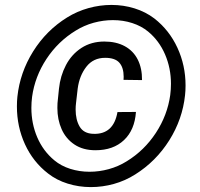

<svg xmlns="http://www.w3.org/2000/svg" viewBox="-20 -741 802 771"><path d="M249.5 -670.9Q289.6 -695.8 335.4 -708.5Q381.3 -721.2 427.7 -721.2Q476.1 -721.2 520.5 -707.3Q564.9 -693.4 599.6 -667Q659.7 -620.1 692.4 -549.3Q725.1 -478.5 725.1 -397.9Q725.1 -376.5 723.1 -358.9Q712.9 -262.2 659.7 -177.5Q606.4 -92.8 522.9 -40.5Q482.9 -15.1 437.3 -2.4Q391.6 10.3 344.7 10.3Q296.4 10.3 251.7 -3.7Q207 -17.6 172.9 -44.4Q112.8 -90.8 80.3 -161.6Q47.9 -232.4 47.9 -313.5Q47.9 -335 49.8 -352.5Q60.1 -449.7 113 -534.4Q166 -619.1 249.5 -670.9ZM106 -307.6Q106 -244.6 129.6 -189.5Q153.3 -134.3 198.2 -97.2Q225.1 -74.7 262 -63Q298.8 -51.3 339.4 -51.3Q378.4 -51.3 416.7 -61.8Q455.1 -72.3 488.8 -93.3Q559.6 -136.7 606 -207.5Q652.3 -278.3 663.6 -359.4Q666.5 -382.3 666.5 -404.3Q666.5 -467.3 642.8 -522.5Q619.1 -577.6 574.7 -614.3Q547.4 -636.7 511 -648.4Q474.6 -660.2 433.6 -660.2Q395 -660.2 356.4 -649.7Q317.9 -639.2 284.2 -618.2Q212.9 -574.7 166.5 -504.2Q120.1 -433.6 108.9 -352.5Q106 -330.1 106 -307.6ZM525.9 -291.5Q521 -219.2 478 -178.5Q435.1 -137.7 363.3 -137.7Q313.5 -137.7 279.1 -160.6Q244.6 -183.6 227.5 -222.2Q210.4 -260.7 210.4 -307.6Q210.4 -320.3 210.9 -326.7L216.8 -384.8Q222.2 -436.5 244.9 -479.7Q267.6 -522.9 307.1 -548.6Q346.7 -574.2 398.9 -574.2Q446.8 -574.2 481.2 -555.4Q515.6 -536.6 533.2 -501.7Q550.8 -466.8 550.3 -419.4L476.1 -420.4Q476.6 -424.3 476.6 -432.6Q476.6 -469.7 459.2 -489.3Q441.9 -508.8 402.3 -508.8Q354.5 -508.8 326.7 -472.9Q298.8 -437 292 -385.3L285.2 -326.2Q283.7 -314.5 283.7 -301.3Q283.7 -260.3 299.8 -232.7Q315.9 -205.1 354 -203.6Q436 -200.2 451.7 -291Z"/></svg>

Font: Mardoto Black
Style: Italic
Weight: 900
Italic angle: -12°
Designer: Christian Robertson, Vahan Hovhannisyan
Foundry: Google
Version: Version 1.000